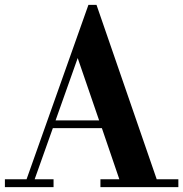

<svg xmlns="http://www.w3.org/2000/svg" viewBox="-25 -768 752 788"><path d="M-4.9 0V-32.2H84L337.9 -748H371.1L618.2 -32.2H707V0H387.2V-32.2H464.8L393.1 -242.2H191.9L117.2 -32.2H194.8V0ZM203.1 -273.9H381.8L293.9 -529.8Z"/></svg>

Font: Fin Serif Display
Style: Italic
Weight: 400
Designer: J. Blake Harris
Version: Version 1.006;FEAKit 1.0